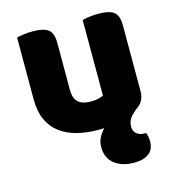

<svg xmlns="http://www.w3.org/2000/svg" viewBox="-105 -581 791 871"><g transform="rotate(-15 291.0 -145.5)"><path d="M52 -484Q63 -487 83.5 -490Q104 -493 128 -493Q178 -493 200 -476.5Q222 -460 222 -413V-193Q222 -152 242 -134.5Q262 -117 300 -117Q323 -117 337.5 -121Q352 -125 360 -129V-484Q371 -487 391.5 -490Q412 -493 436 -493Q486 -493 508 -476.5Q530 -460 530 -413V-104Q530 -54 488 -29Q469 -13 458 2.5Q447 18 447 42Q447 62 461 74Q475 86 501 86H506Q509 95 511 105Q513 115 513 128Q513 142 508.5 155.5Q504 169 492.5 179.5Q481 190 463 196Q445 202 418 202Q363 202 327.5 174.5Q292 147 292 96Q292 69 303 49Q314 29 328 15Q320 16 313.5 16Q307 16 299 16Q245 16 199.5 4Q154 -8 121 -33Q88 -58 70 -97.5Q52 -137 52 -193Z"/></g></svg>

Font: Baloo 2 ExtraBold
Style: Regular
Weight: 800
Designer: Sarang Kulkarni and Ek Type
Foundry: Ek Type
Version: Version 1.640;hotconv 1.0.111;makeotfexe 2.5.65597; ttfautoh